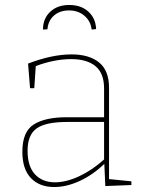

<svg xmlns="http://www.w3.org/2000/svg" viewBox="-20 -747 574 773"><path d="M419 -26 509 -17V-2L404 2L400 -87Q354 -43 301 -18.5Q248 6 198 6Q139 6 104.5 -30Q70 -66 70 -136Q70 -217 116 -246Q162 -275 248 -275H399V-391Q399 -452 364.5 -480.5Q330 -509 267 -509Q199 -509 124 -481L118 -392H101L93 -491Q189 -528 268 -528Q339 -528 379 -495.5Q419 -463 419 -394ZM201 -13Q246 -13 298 -37Q350 -61 399 -105V-256H250Q164 -256 127.5 -230Q91 -204 91 -140Q91 -77 121 -45Q151 -13 201 -13ZM367 -630 349 -628Q345 -662 320 -683.5Q295 -705 258 -705Q221 -705 197.5 -684.5Q174 -664 171 -629L153 -628Q153 -672 182 -699.5Q211 -727 259 -727Q306 -727 335.5 -700.5Q365 -674 367 -630Z"/></svg>

Font: Bitter Pro Thin
Style: Regular
Weight: 250
Designer: Sol Matas, and Bitter project Authors
Foundry: Sol Matas
Version: Version 1.010